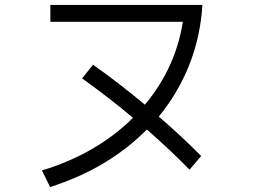

<svg xmlns="http://www.w3.org/2000/svg" viewBox="-20 -744 1040 774"><path d="M796 -724Q788 -596 743 -482.5Q698 -369 620 -274Q709 -198 791 -115L744 -60Q670 -136 572 -222Q417 -65 182 10L149 -57Q259 -90 352 -144Q445 -198 516 -269Q424 -347 311 -428L355 -483Q455 -413 564 -322Q688 -470 717 -656H183V-724Z"/></svg>

Font: IBM Plex Sans JP
Style: Regular
Weight: 400
Designer: Mike Abbink; Paul van der Laan; Pieter van Rosmalen; Wujin Sim; Yejin Wi; Jinhee Kim; Boomi Park; Yona Kim; Kichan Ma
Foundry: Sandoll Inc.
Version: Version 1.000